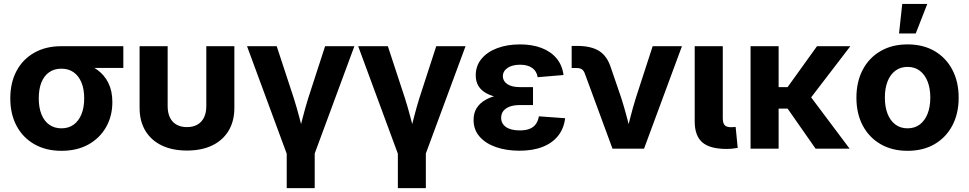

<svg xmlns="http://www.w3.org/2000/svg" viewBox="-20 -768 5007 992"><path d="M297.4 11.2Q217.8 11.2 158.2 -22.5Q98.6 -56.2 65.9 -117.2Q33.2 -178.2 33.2 -259.8Q33.2 -341.3 65.7 -401.9Q98.1 -462.4 157.5 -495.8Q216.8 -529.3 296.4 -529.3H617.2V-417H391.6L296.4 -413.1Q259.8 -413.1 233.6 -394.5Q207.5 -376 193.8 -341.8Q180.2 -307.6 180.2 -259.8Q180.2 -212.4 194.1 -177.5Q208 -142.6 234.4 -123.8Q260.7 -105 297.4 -105Q334.5 -105 360.6 -124Q386.7 -143.1 400.9 -177.7Q415 -212.4 415 -259.8Q415 -307.6 400.9 -341.8Q386.7 -376 360.6 -394.5Q334.5 -413.1 297.4 -413.1V-458Q352.5 -458 400.4 -445.3Q448.2 -432.6 484.1 -406.2Q520 -379.9 540.3 -338.6Q560.5 -297.4 560.5 -240.2Q560.5 -168.5 528.1 -111.3Q495.6 -54.2 436.8 -21.5Q377.9 11.2 297.4 11.2Z M945.8 9.8Q870.1 9.8 815.2 -16.8Q760.3 -43.5 730.7 -93Q701.2 -142.6 701.2 -210.9V-529.3H846.2V-219.7Q846.2 -185.5 857.7 -161.4Q869.1 -137.2 891.6 -124.3Q914.1 -111.3 945.8 -111.3Q978 -111.3 1000.2 -124.3Q1022.5 -137.2 1034.2 -161.4Q1045.9 -185.5 1045.9 -219.7V-529.3H1190.9V-210.9Q1190.9 -142.6 1161.4 -93Q1131.8 -43.5 1076.9 -16.8Q1022 9.8 945.8 9.8Z M1464.8 35.6 1256.3 -529.3H1409.7L1497.6 -261.7Q1513.2 -212.9 1526.1 -163.3Q1539.1 -113.8 1552.2 -63H1519Q1532.2 -113.8 1544.9 -163.3Q1557.6 -212.9 1572.8 -261.7L1659.7 -529.3H1811L1602.1 35.6ZM1461.4 204.1V-2.9H1606V204.1Z M2039.1 35.6 1830.6 -529.3H1983.9L2071.8 -261.7Q2087.4 -212.9 2100.3 -163.3Q2113.3 -113.8 2126.5 -63H2093.3Q2106.4 -113.8 2119.1 -163.3Q2131.8 -212.9 2147 -261.7L2233.9 -529.3H2385.3L2176.3 35.6ZM2035.6 204.1V-2.9H2180.2V204.1Z M2663.6 10.7Q2596.7 10.7 2543 -7.8Q2489.3 -26.4 2458 -62Q2426.8 -97.7 2426.8 -148.4Q2426.8 -183.6 2442.6 -209.2Q2458.5 -234.9 2488.3 -252Q2518.1 -269 2559.1 -277.3Q2600.1 -285.6 2650.4 -285.6H2733.9V-225.1H2664.6Q2635.3 -225.1 2613.8 -217.3Q2592.3 -209.5 2580.8 -194.8Q2569.3 -180.2 2569.3 -159.2Q2569.3 -129.4 2594.2 -111.8Q2619.1 -94.2 2665.5 -94.2Q2696.3 -94.2 2716.8 -102.5Q2737.3 -110.8 2748.8 -127.2Q2760.3 -143.6 2764.2 -167L2899.9 -157.2Q2893.6 -104.5 2864 -66.9Q2834.5 -29.3 2783.9 -9.3Q2733.4 10.7 2663.6 10.7ZM2654.8 -256.3Q2602.5 -256.3 2562.3 -263.4Q2522 -270.5 2494.1 -285.4Q2466.3 -300.3 2452.1 -323.5Q2438 -346.7 2438 -378.9Q2438 -428.2 2467.8 -464.1Q2497.6 -500 2549.3 -519.3Q2601.1 -538.6 2666.5 -538.6Q2729.5 -538.6 2777.6 -520.3Q2825.7 -502 2855.2 -466.8Q2884.8 -431.6 2891.6 -380.4L2757.8 -369.1Q2753.4 -399.9 2730 -416.7Q2706.5 -433.6 2667 -433.6Q2626.5 -433.6 2602.3 -417Q2578.1 -400.4 2578.1 -374Q2578.1 -349.6 2600.8 -333.7Q2623.5 -317.9 2666 -317.9H2733.9V-256.3Z M3144.5 0 3001 -389.6Q2995.6 -403.8 2985.8 -410.2Q2976.1 -416.5 2959.5 -416.5H2933.6V-530.8H2960.9Q3035.2 -530.8 3076.7 -503.9Q3118.2 -477.1 3137.2 -415.5L3189.9 -261.7Q3205.6 -212.4 3218.5 -163.1Q3231.4 -113.8 3244.6 -63H3211.9Q3224.6 -113.8 3237.3 -163.3Q3250 -212.9 3265.1 -261.7L3352.1 -529.3H3503.4L3307.6 0Z M3733.9 1.5Q3647.9 1.5 3608.6 -32.5Q3569.3 -66.4 3569.3 -140.6V-529.3H3714.4V-157.2Q3714.4 -132.3 3723.9 -121.6Q3733.4 -110.8 3756.3 -110.8Q3764.2 -110.8 3770.3 -111.3Q3776.4 -111.8 3780.8 -112.3L3791.5 -3.9Q3780.3 -2 3765.6 -0.2Q3751 1.5 3733.9 1.5Z M4002.9 -529.3V0H3857.9V-529.3ZM4373.5 -529.3 4126.5 -207H3971.2L3965.3 -317.9H4049.3L4201.2 -529.3ZM4193.8 0 4044.4 -213.9 4154.3 -287.1 4369.6 0Z M4668.9 11.2Q4589.4 11.2 4529.8 -23.2Q4470.2 -57.6 4437.5 -119.4Q4404.8 -181.2 4404.8 -263.2Q4404.8 -345.7 4437.5 -407.7Q4470.2 -469.7 4529.8 -504.2Q4589.4 -538.6 4668.9 -538.6Q4749.5 -538.6 4808.6 -504.2Q4867.7 -469.7 4900.4 -407.7Q4933.1 -345.7 4933.1 -263.2Q4933.1 -181.2 4900.4 -119.4Q4867.7 -57.6 4808.6 -23.2Q4749.5 11.2 4668.9 11.2ZM4668.9 -105Q4706.1 -105 4732.2 -124.8Q4758.3 -144.5 4772.5 -180.2Q4786.6 -215.8 4786.6 -263.7Q4786.6 -311.5 4772.5 -347.2Q4758.3 -382.8 4732.2 -402.6Q4706.1 -422.4 4668.9 -422.4Q4632.3 -422.4 4606 -402.6Q4579.6 -382.8 4565.7 -347.4Q4551.8 -312 4551.8 -263.7Q4551.8 -215.8 4565.7 -180.2Q4579.6 -144.5 4606 -124.8Q4632.3 -105 4668.9 -105ZM4625 -595.2 4641.6 -747.6H4771L4711.4 -595.2Z"/></svg>

Font: Inter 24pt
Style: Bold
Weight: 700
Designer: Rasmus Andersson
Foundry: rsms
Version: Version 4.001;git-66647c0bb